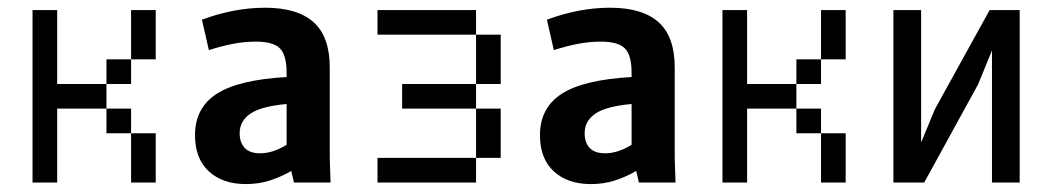

<svg xmlns="http://www.w3.org/2000/svg" viewBox="-20 -463 2665 487"><path d="M125 -437.5V-375H62.5V-437.5ZM125 -375V-312.5H62.5V-375ZM125 -312.5V-250H62.5V-312.5ZM125 -250V-187.5H62.5V-250ZM125 -187.5V-125H62.5V-187.5ZM125 -125V-62.5H62.5V-125ZM125 -62.5V0H62.5V-62.5ZM312.5 -187.5V-125H250V-187.5ZM375 -125V-62.5H312.5V-125ZM375 -62.5V0H312.5V-62.5ZM312.5 -312.5V-250H250V-312.5ZM375 -375V-312.5H312.5V-375ZM375 -437.5V-375H312.5V-437.5ZM187.5 -250V-187.5H125V-250ZM250 -250V-187.5H187.5V-250Z M603.5 3.9Q544.9 3.9 509.8 -28.3Q474.6 -60.5 474.6 -120.1Q474.6 -189.5 529.8 -225.1Q585 -260.7 707 -267.6V-278.3Q707 -323.2 689.9 -340.3Q672.9 -357.4 628.9 -357.4Q599.6 -357.4 569.8 -351.6Q540 -345.7 509.8 -335.9L492.2 -413.1Q574.2 -443.4 652.3 -443.4Q734.4 -443.4 775.4 -406.7Q816.4 -370.1 816.4 -292V-62.5L818.4 0H725.6L718.8 -29.3Q691.4 -13.7 663.6 -4.9Q635.7 3.9 603.5 3.9ZM639.6 -74.2Q655.3 -74.2 671.4 -79.1Q687.5 -84 707 -95.7V-199.2Q642.6 -193.4 615.2 -174.8Q587.9 -156.2 587.9 -125Q587.9 -101.6 600.6 -87.9Q613.3 -74.2 639.6 -74.2Z M1187.5 -62.5V0H1125V-62.5ZM1125 -62.5V0H1062.5V-62.5ZM1062.5 -62.5V0H1000V-62.5ZM1062.5 -437.5V-375H1000V-437.5ZM1125 -437.5V-375H1062.5V-437.5ZM1187.5 -437.5V-375H1125V-437.5ZM1062.5 -250V-187.5H1000V-250ZM1125 -250V-187.5H1062.5V-250ZM1187.5 -250V-187.5H1125V-250ZM1250 -375V-312.5H1187.5V-375ZM1250 -312.5V-250H1187.5V-312.5ZM1250 -187.5V-125H1187.5V-187.5ZM1250 -125V-62.5H1187.5V-125ZM1000 -62.5V0H937.5V-62.5ZM1000 -437.5V-375H937.5V-437.5Z M1478.5 3.9Q1419.9 3.9 1384.8 -28.3Q1349.6 -60.5 1349.6 -120.1Q1349.6 -189.5 1404.8 -225.1Q1460 -260.7 1582 -267.6V-278.3Q1582 -323.2 1564.9 -340.3Q1547.9 -357.4 1503.9 -357.4Q1474.6 -357.4 1444.8 -351.6Q1415 -345.7 1384.8 -335.9L1367.2 -413.1Q1449.2 -443.4 1527.3 -443.4Q1609.4 -443.4 1650.4 -406.7Q1691.4 -370.1 1691.4 -292V-62.5L1693.4 0H1600.6L1593.8 -29.3Q1566.4 -13.7 1538.6 -4.9Q1510.7 3.9 1478.5 3.9ZM1514.6 -74.2Q1530.3 -74.2 1546.4 -79.1Q1562.5 -84 1582 -95.7V-199.2Q1517.6 -193.4 1490.2 -174.8Q1462.9 -156.2 1462.9 -125Q1462.9 -101.6 1475.6 -87.9Q1488.3 -74.2 1514.6 -74.2Z M1875 -437.5V-375H1812.5V-437.5ZM1875 -375V-312.5H1812.5V-375ZM1875 -312.5V-250H1812.5V-312.5ZM1875 -250V-187.5H1812.5V-250ZM1875 -187.5V-125H1812.5V-187.5ZM1875 -125V-62.5H1812.5V-125ZM1875 -62.5V0H1812.5V-62.5ZM2062.5 -187.5V-125H2000V-187.5ZM2125 -125V-62.5H2062.5V-125ZM2125 -62.5V0H2062.5V-62.5ZM2062.5 -312.5V-250H2000V-312.5ZM2125 -375V-312.5H2062.5V-375ZM2125 -437.5V-375H2062.5V-437.5ZM1937.5 -250V-187.5H1875V-250ZM2000 -250V-187.5H1937.5V-250Z M2246.1 -437.5H2316.4V-101.6L2351.6 -186.5L2490.2 -437.5H2566.4V0H2496.1V-335L2460.9 -249L2324.2 0H2246.1Z"/></svg>

Font: Sudo Variable
Style: Regular
Weight: 400
Monospace: yes
Designer: Jens Kutilek
Foundry: Jens Kutilek
Version: Version 0.040